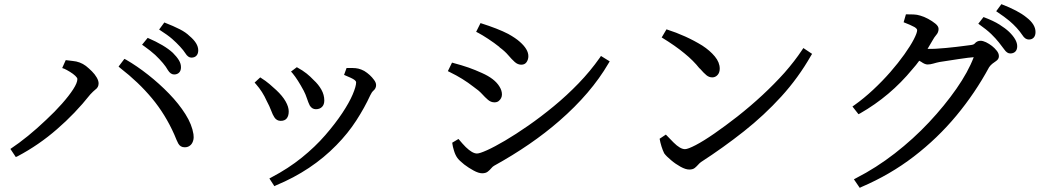

<svg xmlns="http://www.w3.org/2000/svg" viewBox="-20 -832 4998 923"><path d="M910 -187Q911 -181 911 -172Q911 -163 908 -154Q903 -139 893 -132Q883 -124 868 -124Q847 -124 837 -142Q830 -155 818 -185Q775 -282 710.5 -359.5Q646 -437 558 -505L550 -512L578 -549L586 -545Q638 -515 692 -472.5Q746 -430 793 -381.5Q840 -333 871.5 -283Q903 -233 910 -187ZM454 -431Q454 -412 438 -401Q428 -393 414 -378Q341 -286 254 -211Q167 -135 65 -81L56 -77L30 -116Q114 -172 202 -256Q244 -295 278 -333.5Q312 -372 332 -403Q352 -434 352 -452Q352 -458 342 -467.5Q332 -477 316.5 -486.5Q301 -496 290 -501L279 -505L296 -543L329 -539Q365 -536 393 -515Q408 -503 422 -489Q436 -475 445 -459.5Q454 -444 454 -431ZM891 -659Q933 -624 933 -590Q933 -574 924.5 -564.5Q916 -555 900 -555Q884 -555 871 -576Q863 -589 845.5 -608Q828 -627 807.5 -645Q787 -663 745 -690L770 -724Q816 -706 845 -691Q874 -676 891 -659ZM811 -578Q830 -559 840 -542.5Q850 -526 850 -509Q850 -492 841 -483Q832 -474 817 -474Q800 -474 787 -495Q770 -526 726 -568Q704 -588 673 -610L663 -617L690 -650Q771 -615 811 -578Z M1308 -399Q1338 -371 1353 -344.5Q1368 -318 1368 -296.5Q1368 -275 1358.5 -263Q1349 -251 1329.5 -251Q1310 -251 1299 -268Q1291 -280 1283.5 -300.5Q1276 -321 1262 -347Q1242 -392 1211 -427L1204 -435L1231 -460Q1258 -443 1276 -427.5Q1294 -412 1308 -399ZM1692 -436Q1692 -442 1682.5 -449Q1673 -456 1634 -472L1646 -505H1676Q1690 -505 1703 -502Q1716 -499 1731 -491Q1760 -473 1778 -448Q1788 -435 1788 -423Q1788 -407 1775 -396Q1767 -389 1760 -374Q1733 -315 1693 -253Q1653 -191 1597 -134Q1478 -12 1307 59L1299 63L1275 26L1286 20Q1366 -22 1430.5 -74Q1495 -126 1543.5 -182Q1592 -238 1625.5 -288.5Q1659 -339 1675.5 -378Q1692 -417 1692 -436ZM1539 -349Q1539 -329 1528 -318Q1517 -307 1498.5 -307Q1480 -307 1469 -325Q1462 -339 1455.5 -359Q1449 -379 1440 -396Q1411 -450 1387 -479L1379 -488L1407 -509Q1436 -493 1454 -478.5Q1472 -464 1488 -447Q1511 -426 1525 -401Q1539 -376 1539 -349Z M2377 -346Q2369 -340 2357 -340Q2340 -340 2326 -352Q2312 -364 2297 -380.5Q2282 -397 2256 -415Q2205 -455 2143 -485L2133 -490L2153 -531Q2202 -518 2233 -507Q2264 -496 2297 -481Q2358 -454 2381 -416Q2393 -397 2393 -378Q2393 -359 2377 -346ZM2219 -125Q2251 -94 2273 -94Q2286 -94 2321.5 -110Q2357 -126 2408 -156Q2459 -186 2519.5 -228Q2580 -270 2642.5 -321.5Q2705 -373 2761.5 -431.5Q2818 -490 2863 -554L2869 -563L2911 -537L2905 -527Q2821 -383 2669 -251Q2536 -135 2355 -35Q2348 -31 2341.5 -23Q2335 -15 2325 -7Q2315 1 2298 1Q2281 1 2257 -12Q2233 -25 2212 -41Q2189 -59 2179 -72.5Q2169 -86 2162.5 -107.5Q2156 -129 2155 -139L2154 -146L2184 -164Q2205 -139 2219 -125ZM2479 -631Q2520 -595 2520 -562Q2520 -546 2511.5 -533.5Q2503 -521 2486 -521Q2469 -521 2454.5 -534Q2440 -547 2423.5 -566.5Q2407 -586 2381 -605V-606Q2356 -626 2327 -645Q2298 -664 2279 -674L2269 -679L2290 -721Q2375 -694 2423 -669Q2459 -649 2479 -631Z M3350 -53Q3343 -48 3336.5 -40.5Q3330 -33 3320.5 -25Q3311 -17 3293.5 -17Q3276 -17 3251.5 -30.5Q3227 -44 3206 -62Q3183 -81 3173 -95Q3166 -109 3160 -128Q3154 -147 3151 -165L3181 -185Q3203 -162 3218 -147Q3250 -115 3273 -115Q3287 -115 3324.5 -134.5Q3362 -154 3414 -190Q3466 -226 3525 -272Q3653 -373 3751 -482Q3801 -539 3836 -592L3842 -601L3884 -573L3879 -565Q3818 -458 3736 -368Q3654 -278 3556 -200.5Q3458 -123 3350 -53ZM3440 -502Q3440 -483 3429.5 -471.5Q3419 -460 3404 -460Q3389 -460 3376.5 -470Q3364 -480 3344 -503H3343Q3313 -541 3271 -575Q3228 -611 3161 -652L3184 -691Q3278 -661 3356 -613Q3393 -589 3416.5 -560.5Q3440 -532 3440 -502Z M4915 -748Q4958 -715 4958 -678Q4958 -661 4949.5 -651.5Q4941 -642 4926 -642Q4908 -642 4895 -663Q4871 -699 4832 -732Q4812 -749 4769 -778L4794 -812Q4875 -781 4915 -748ZM4831 -679Q4870 -641 4870 -610Q4870 -593 4861 -584Q4852 -575 4836.5 -575Q4821 -575 4808 -594Q4798 -608 4782 -628Q4767 -647 4745.5 -668Q4724 -689 4683 -718L4708 -750Q4756 -732 4784.5 -714Q4813 -696 4831 -679ZM4389 -687Q4389 -694 4376 -702Q4358 -712 4324 -725L4335 -763H4343Q4356 -763 4372 -762.5Q4388 -762 4404 -757Q4422 -752 4441.5 -741.5Q4461 -731 4476.5 -718.5Q4492 -706 4492 -693Q4492 -676 4480 -663Q4472 -654 4462 -636Q4451 -616 4439 -597Q4473 -596 4528.5 -601.5Q4584 -607 4608.5 -610.5Q4633 -614 4647 -615.5Q4661 -617 4666 -623Q4677 -636 4694 -636Q4705 -636 4720 -629Q4752 -613 4771 -589Q4782 -576 4782 -562Q4782 -548 4769 -539Q4760 -533 4751 -526Q4742 -519 4735 -509Q4668 -385 4577.5 -276Q4487 -167 4373 -79.5Q4259 8 4121 67L4113 71L4085 30L4096 24Q4192 -25 4281.5 -94.5Q4371 -164 4446 -244Q4521 -324 4577.5 -405Q4634 -486 4661 -557Q4641 -556 4588 -548Q4512 -537 4497 -534Q4482 -531 4467 -526.5Q4452 -522 4439 -522Q4426 -522 4408 -535Q4404 -537 4399 -540Q4384 -519 4366 -499Q4260 -370 4115 -287L4107 -283L4078 -320L4088 -327Q4133 -359 4177.5 -400.5Q4222 -442 4260 -485.5Q4298 -529 4327.5 -570.5Q4357 -612 4373 -643Q4389 -674 4389 -687Z"/></svg>

Font: Early Summer Mincho Screen
Style: Regular
Weight: 400
Designer: GuiWonder
Version: Version 1.002